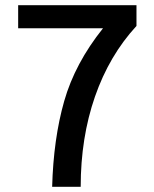

<svg xmlns="http://www.w3.org/2000/svg" viewBox="-20 -720 595 740"><path d="M377 -611H50V-700H506V-620Q401 -506 346 -347.5Q291 -189 291 0H181Q186 -185 227.5 -330.5Q269 -476 377 -611Z"/></svg>

Font: Sarabun Medium
Style: Regular
Weight: 500
Designer: Suppakit Chalermlarp | Katatrad Co.,Ltd.
Foundry: Cadson Demak Co.,Ltd.
Version: Version 1.000; ttfautohint (v1.6)